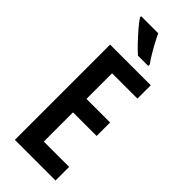

<svg xmlns="http://www.w3.org/2000/svg" viewBox="-298 -978 1018 1018"><g transform="rotate(45 211.5 -468.5)"><path d="M376 0H71V-714H376V-614H186V-422H363V-321H186V-102H376ZM209 -937Q219 -915 234 -887Q249 -859 265 -832.5Q281 -806 294 -789V-777H217Q198 -793 171 -821.5Q144 -850 119 -879Q94 -908 81 -928V-937Z"/></g></svg>

Font: Noto Sans Gurmukhi ExtraCondensed SemiBold
Style: Regular
Weight: 600
Width: 2
Designer: Jelle Bosma - Monotype Design Team
Foundry: Monotype Imaging Inc.
Version: Version 2.004; ttfautohint (v1.8.4.7-5d5b)